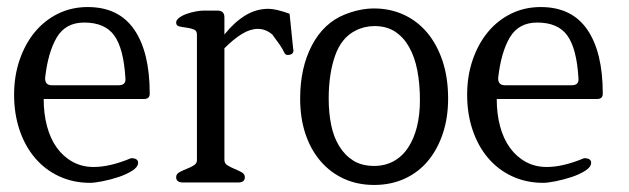

<svg xmlns="http://www.w3.org/2000/svg" viewBox="-20 -518 1786 545"><path d="M405 -252Q405 -237 389 -237H104Q104 -195 113.5 -159.5Q123 -124 141.5 -98.5Q160 -73 186.5 -58.5Q213 -44 246 -44Q292 -44 352 -69Q372 -69 372 -56Q372 -44 355.5 -33.5Q339 -23 316.5 -15.5Q294 -8 271 -3.5Q248 1 236 1Q188 1 148 -17.5Q108 -36 79.5 -69.5Q51 -103 35.5 -149Q20 -195 20 -249Q20 -302 35.5 -347.5Q51 -393 78.5 -426.5Q106 -460 144.5 -479Q183 -498 229 -498Q317 -498 361 -434Q405 -370 405 -252ZM336 -296Q331 -380 304.5 -417Q278 -454 219 -454Q166 -454 141 -411.5Q116 -369 108 -296Q108 -276 127 -276H317Q338 -276 336 -296Z M813 -376Q813 -368 808.5 -365Q804 -362 798 -362Q790 -361 786.5 -369.5Q783 -378 774 -391L753 -420Q734 -436 712 -436Q690 -436 666.5 -421.5Q643 -407 617 -381V-64Q617 -54 626 -48.5Q635 -43 646 -38.5Q657 -34 666 -29Q675 -24 675 -15Q675 0 656 0H500Q480 0 480 -15Q480 -24 489 -29Q498 -34 509.5 -38.5Q521 -43 530 -48.5Q539 -54 539 -63V-420Q539 -431 530 -434.5Q521 -438 509.5 -439.5Q498 -441 489 -443Q480 -445 480 -454Q480 -461 488.5 -467.5Q497 -474 509.5 -478.5Q522 -483 535.5 -485.5Q549 -488 559 -488H597Q617 -488 617 -469V-420Q645 -455 676 -474Q707 -493 742 -493Q763 -493 802 -479L812 -381Q812 -379 812.5 -378Q813 -377 813 -376Z M1252 -238Q1252 -184 1237 -139Q1222 -94 1195 -61.5Q1168 -29 1129 -11Q1090 7 1042 7Q995 7 956.5 -10.5Q918 -28 890 -60.5Q862 -93 847 -138Q832 -183 832 -238Q832 -326 865.5 -389.5Q899 -453 959 -477Q1002 -494 1042 -494Q1087 -494 1125.5 -476.5Q1164 -459 1192 -426Q1220 -393 1236 -345.5Q1252 -298 1252 -238ZM1172 -234Q1172 -280 1164.5 -318.5Q1157 -357 1141 -385Q1125 -413 1101 -428.5Q1077 -444 1043 -444Q1014 -444 989 -431Q949 -411 931 -359.5Q913 -308 913 -238Q913 -198 920 -163.5Q927 -129 943 -103Q959 -77 983 -62Q1007 -47 1042 -47Q1073 -47 1097.5 -60.5Q1122 -74 1138.5 -99Q1155 -124 1163.5 -158Q1172 -192 1172 -234Z M1691 -252Q1691 -237 1675 -237H1390Q1390 -195 1399.5 -159.5Q1409 -124 1427.5 -98.5Q1446 -73 1472.5 -58.5Q1499 -44 1532 -44Q1578 -44 1638 -69Q1658 -69 1658 -56Q1658 -44 1641.5 -33.5Q1625 -23 1602.5 -15.5Q1580 -8 1557 -3.5Q1534 1 1522 1Q1474 1 1434 -17.5Q1394 -36 1365.5 -69.5Q1337 -103 1321.5 -149Q1306 -195 1306 -249Q1306 -302 1321.5 -347.5Q1337 -393 1364.5 -426.5Q1392 -460 1430.5 -479Q1469 -498 1515 -498Q1603 -498 1647 -434Q1691 -370 1691 -252ZM1622 -296Q1617 -380 1590.5 -417Q1564 -454 1505 -454Q1452 -454 1427 -411.5Q1402 -369 1394 -296Q1394 -276 1413 -276H1603Q1624 -276 1622 -296Z"/></svg>

Font: Jura
Style: Regular
Weight: 400
Designer: Ed Merritt
Foundry: Ten by Twenty
Version: Version 1.007